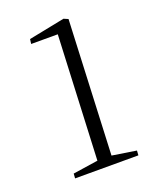

<svg xmlns="http://www.w3.org/2000/svg" viewBox="-97 -893 457 576"><g transform="rotate(-20 132.0 -605.0)"><path d="M170 -401 247 -389 246 -374H44L45 -389L125 -401L143 -798H58L60 -813L175 -836L189 -830Z"/></g></svg>

Font: Literata 60pt ExtraLight
Style: Italic
Weight: 250
Italic angle: -2°
Designer: Latin by Veronika Burian and Jose Scaglione. Greek by Irene Vlachou. Cyrillic by Vera Evstafieva
Foundry: TypeTogether
Version: Version 3.103;gftools[0.9.29]